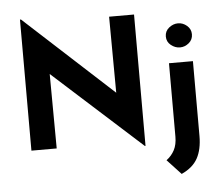

<svg xmlns="http://www.w3.org/2000/svg" viewBox="-62 -835 1271 1116"><g transform="rotate(-5 573.5 -277.0)"><path d="M753.9 30.3 196.3 -473.6 239.3 -450.2 242.2 0H94.7V-764.6H100.6L647.5 -262.7L615.2 -277.3L612.3 -736.3H757.8V30.3ZM953.1 210.9 872.1 124Q902.3 101.6 918.9 69.8Q935.5 38.1 935.5 -7.8V-436.5H1075.2V0Q1075.2 78.1 1047.4 129.4Q1019.5 180.7 953.1 210.9ZM930.7 -592.8Q930.7 -624 955.1 -643.6Q979.5 -663.1 1007.8 -663.1Q1036.1 -663.1 1059.6 -643.1Q1083 -623 1083 -592.8Q1083 -561.5 1059.6 -542Q1036.1 -522.5 1007.8 -522.5Q979.5 -522.5 955.1 -542Q930.7 -561.5 930.7 -592.8Z"/></g></svg>

Font: Josefin Sans CFJ
Style: Bold
Weight: 700
Designer: Santiago Orozco
Foundry: Typemade
Version: Version 2.001